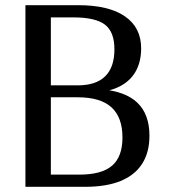

<svg xmlns="http://www.w3.org/2000/svg" viewBox="-20 -720 655 740"><path d="M78 0V-700H282Q399 -700 461.5 -657Q524 -614 524 -534Q524 -486 506 -450.5Q488 -415 453 -393.5Q418 -372 367 -365V-376Q462 -369 509 -324.5Q556 -280 556 -197Q556 -133 528 -89Q500 -45 445 -22.5Q390 0 308 0ZM176 -30 159 -47H286Q372 -47 412 -81.5Q452 -116 452 -190Q452 -268 409.5 -306.5Q367 -345 280 -345H127V-391H279Q350 -391 385.5 -426Q421 -461 421 -530Q421 -597 384.5 -625Q348 -653 262 -653H160L176 -669Z"/></svg>

Font: Sutasoma
Style: Regular
Weight: 400
Designer: Izhar Fathurrohim, Akbar Rohmanto, Arusyal Khofiqoini
Foundry: Kiwari Kolektiv
Version: Version 1.102